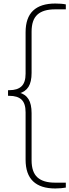

<svg xmlns="http://www.w3.org/2000/svg" viewBox="-20 -838 393 1088"><path d="M293 230Q210 230 167.5 189.5Q125 149 125 67V-202Q125 -252 102 -273.5Q79 -295 33 -295H25.5V-327H33Q79 -327 102 -349Q125 -371 125 -420V-655Q125 -737.5 167.5 -777.8Q210 -818 293 -818Q309.5 -818 325.8 -816.8Q342 -815.5 353 -813V-785H291Q225 -785 192 -755.2Q159 -725.5 159 -658.5V-425Q159 -374 141.5 -346Q124 -318 87 -308V-314Q124 -304.5 141.5 -276.2Q159 -248 159 -197V70.5Q159 137 192 167Q225 197 291 197H353V225Q342 227 325.8 228.5Q309.5 230 293 230Z"/></svg>

Font: Encode Sans Condensed Thin Thin
Style: Regular
Weight: 250
Version: Version 3.002